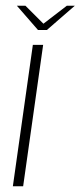

<svg xmlns="http://www.w3.org/2000/svg" viewBox="-20 -652 282 672"><path d="M25 0 95 -495H131L61 0ZM113 -547 39 -632H69L132 -569L214 -632H242L144 -547Z"/></svg>

Font: Alumni Sans ExtraLight
Style: Italic
Weight: 250
Italic angle: -8°
Version: Version 1.016